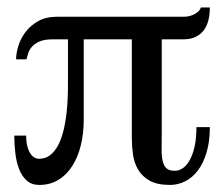

<svg xmlns="http://www.w3.org/2000/svg" viewBox="-20 -493 612 524"><path d="M552.7 -146Q552.7 -106.9 543.9 -77.4Q535.2 -47.9 520.3 -28.1Q505.4 -8.3 485.6 1.7Q465.8 11.7 443.8 11.7Q408.7 11.7 387.9 -0.2Q367.2 -12.2 356.7 -30.5Q346.2 -48.8 343 -71Q339.8 -93.3 339.8 -113.8V-385.7H208.5V-165.5Q208.5 -128.4 200.4 -95.9Q192.4 -63.5 177 -39.6Q161.6 -15.6 139.2 -2Q116.7 11.7 87.4 11.7Q66.4 11.7 53.2 0Q40 -11.7 32.5 -30.8Q24.9 -49.8 22 -74Q19 -98.1 19 -123H51.3Q51.3 -94.7 61 -77.1Q70.8 -59.6 87.4 -59.6Q94.7 -59.6 103.3 -62.3Q111.8 -64.9 120.6 -72.8Q129.4 -80.6 137.5 -94.5Q145.5 -108.4 151.9 -131.3Q158.2 -154.3 161.9 -187Q165.5 -219.7 165.5 -264.6V-385.7H125Q100.6 -385.7 86.9 -379.4Q73.2 -373 66.2 -364.3Q59.1 -355.5 56.6 -346.2Q54.2 -336.9 52.2 -331.1H23.9Q23.9 -347.2 30 -367.4Q36.1 -387.7 49.6 -405.5Q63 -423.3 84.2 -435.3Q105.5 -447.3 135.7 -447.3H481.9Q498 -447.3 511.7 -454.8Q525.4 -462.4 528.3 -472.7H552.7Q552.7 -455.1 549.1 -439.2Q545.4 -423.3 536.9 -411.4Q528.3 -399.4 514.4 -392.6Q500.5 -385.7 480.5 -385.7H421.4V-129.9Q421.4 -105.5 421.1 -86.4Q420.9 -67.4 423.8 -54.2Q426.8 -41 434.1 -33.9Q441.4 -26.9 457 -26.9Q468.3 -26.9 478.8 -33.9Q489.3 -41 497.6 -55.7Q505.9 -70.3 511 -92.8Q516.1 -115.2 516.1 -146Z"/></svg>

Font: Doulos SIL
Style: Regular
Weight: 400
Designer: Walt Agee, Victor Gaultney, Peter Martin, Debbi Hosken
Foundry: SIL International
Version: Version 4.110; 2011; Maintenance release